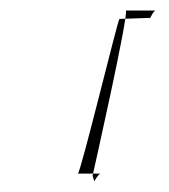

<svg xmlns="http://www.w3.org/2000/svg" viewBox="-20 -392 322 365"><path d="M128 -62C133 -62 203 -351 207 -356C208 -356 264 -358 264 -358C264 -352 271 -372 276 -372H219C227 -372 154 -49 156 -58L159 -48C158 -44 166 -61 171 -62Z"/></svg>

Font: pokerface
Style: oblique
Weight: 400
Version: Version 1